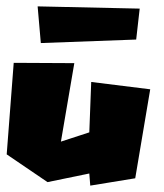

<svg xmlns="http://www.w3.org/2000/svg" viewBox="-20 -596 513 602"><path d="M98 -576 108 -461 407 -472 418 -569ZM23 -399 1 -112 129 -25 260 -52 263 -14 404 -37 451 -316 266 -339 260 -181 171 -152 213 -398Z"/></svg>

Font: Super Mario
Style: Regular
Weight: 400
Version: Version 1.0